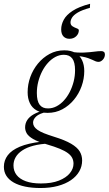

<svg xmlns="http://www.w3.org/2000/svg" viewBox="-88 -710 561 990"><path d="M420 -391Q412 -391 404.8 -394Q397.5 -397 388.2 -401.5Q379 -406 366 -410.5Q353 -415 333.8 -418.5Q314.5 -422 286.5 -422.5L269.5 -443Q314.5 -437.5 345.2 -439Q376 -440.5 397.2 -443.5Q418.5 -446.5 434.5 -446.5Q443 -446.5 448 -442.2Q453 -438 453 -429Q453 -421.5 450.2 -414.8Q447.5 -408 442.8 -402.8Q438 -397.5 432.2 -394.2Q426.5 -391 420 -391ZM160 -151Q182.5 -151 203.2 -161.8Q224 -172.5 241.5 -191.8Q259 -211 271.8 -236Q284.5 -261 291.8 -289.5Q299 -318 299 -348Q299 -389 284.8 -408.2Q270.5 -427.5 241 -427.5Q218.5 -427.5 197.8 -416.5Q177 -405.5 159.5 -386.2Q142 -367 129.2 -342Q116.5 -317 109.2 -288.5Q102 -260 102 -230.5Q102 -189 116.5 -169.8Q131 -150.5 160 -151ZM243.5 -450.5Q278.5 -450.5 301.2 -437Q324 -423.5 335.2 -399.5Q346.5 -375.5 346.5 -343.5Q346.5 -304 332.8 -265.5Q319 -227 293.5 -196Q268 -165 233.5 -146.5Q199 -128 157.5 -128Q123 -128 100 -141.2Q77 -154.5 65.8 -178.5Q54.5 -202.5 54.5 -234.5Q54.5 -274.5 68.2 -312.8Q82 -351 107.5 -382Q133 -413 167.5 -431.8Q202 -450.5 243.5 -450.5ZM121 259.5Q77 259.5 42 252.2Q7 245 -17.5 231Q-42 217 -55 196.8Q-68 176.5 -68 150Q-68 117 -48.2 90.8Q-28.5 64.5 14 46.5Q56.5 28.5 125.5 20.5L156.5 18.5L167 30Q119.5 32 84.5 41.2Q49.5 50.5 26.8 65.8Q4 81 -7.2 100.5Q-18.5 120 -18.5 143Q-18.5 171.5 -2.5 192.2Q13.5 213 45 224.5Q76.5 236 123 236Q178.5 236 215.8 221.2Q253 206.5 272 183.2Q291 160 291 134Q291 117.5 284.2 104.2Q277.5 91 262 79.5Q246.5 68 220 57Q193.5 46 154 34.5Q107 21 82.8 6.8Q58.5 -7.5 50 -22.2Q41.5 -37 41.5 -53Q41.5 -74 52.5 -91Q63.5 -108 86 -120.8Q108.5 -133.5 141.5 -141.5L153 -133Q114.5 -124.5 98.5 -109.5Q82.5 -94.5 82.5 -78Q82.5 -67.5 87.8 -58.5Q93 -49.5 105 -40.8Q117 -32 138.5 -23.2Q160 -14.5 192 -4.5Q247 12.5 278.5 31Q310 49.5 322.8 70.5Q335.5 91.5 335.5 117.5Q335.5 147.5 320.8 173.5Q306 199.5 278 218.8Q250 238 210.2 248.8Q170.5 259.5 121 259.5ZM318.5 -554Q318.5 -536 304.8 -523Q291 -510 270 -510Q251 -510 239.2 -522.2Q227.5 -534.5 227.5 -558.5Q227.5 -583.5 240.8 -608.2Q254 -633 286.5 -654.2Q319 -675.5 376.5 -690.5L375.5 -669.5Q335 -658.5 313.2 -645.5Q291.5 -632.5 283.5 -619.2Q275.5 -606 275.5 -594.5Q275.5 -581 286.2 -574.2Q297 -567.5 307.8 -563.8Q318.5 -560 318.5 -554Z"/></svg>

Font: Newsreader 16pt 16pt Light
Style: Italic
Weight: 300
Italic angle: -17°
Version: Version 1.003